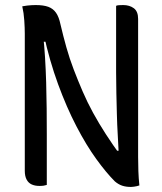

<svg xmlns="http://www.w3.org/2000/svg" viewBox="-20 -729 640 759"><path d="M165 2Q159 4 152.5 5Q146 6 136 6Q118 6 105 0Q92 -6 85 -19.5Q78 -33 78 -54Q78 -122 78 -190Q78 -258 78 -325.5Q78 -393 78 -460.5Q78 -528 78 -596Q78 -618 76 -648Q74 -678 68 -704Q79 -706 87.5 -707Q96 -708 104.5 -708.5Q113 -709 121 -709Q152 -709 171 -702Q190 -695 201.5 -678.5Q213 -662 219 -633Q230 -586 242.5 -541.5Q255 -497 271.5 -454Q288 -411 306.5 -368Q325 -325 348 -283Q371 -241 398.5 -198.5Q426 -156 458 -112L421 -133H472L450 -109Q448 -153 445.5 -195Q443 -237 442 -278Q441 -319 440 -360.5Q439 -402 439 -444Q439 -486 439 -530Q439 -575 439 -618.5Q439 -662 439 -706Q443 -708 450.5 -708.5Q458 -709 467 -709Q492 -709 509 -696.5Q526 -684 526 -654Q526 -587 526 -519Q526 -451 526 -383Q526 -315 526 -246.5Q526 -178 526 -109Q526 -81 527 -52.5Q528 -24 531 4Q526 6 520.5 7Q515 8 509.5 9Q504 10 498 10Q478 10 463 5Q448 0 434 -12Q400 -46 360.5 -100.5Q321 -155 282 -230Q243 -305 209.5 -396.5Q176 -488 153 -593L177 -564H134L150 -595Q155 -551 158 -502.5Q161 -454 162.5 -403Q164 -352 164.5 -300Q165 -248 165 -197.5Q165 -147 165 -99Q165 -74 165 -49Q165 -24 165 2Z"/></svg>

Font: Recursive Monospace Casual
Style: Regular
Weight: 400
Version: Version 1.047